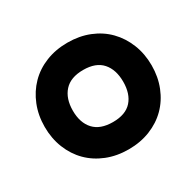

<svg xmlns="http://www.w3.org/2000/svg" viewBox="-94 -856 604 591"><g transform="rotate(-30 208.0 -560.5)"><path d="M208 -371Q166 -371 131 -385Q96 -399 71 -424Q46 -449 32 -484Q18 -519 18 -560Q18 -601 32 -636Q46 -671 71 -696.5Q96 -722 131 -736Q166 -750 208 -750Q250 -750 285 -736Q320 -722 345 -696.5Q370 -671 384 -636Q398 -601 398 -560Q398 -519 384 -484Q370 -449 345 -424Q320 -399 285 -385Q250 -371 208 -371ZM208 -468Q253 -468 275 -492.5Q297 -517 297 -560Q297 -603 275 -628Q253 -653 208 -653Q163 -653 140.5 -628Q118 -603 118 -560Q118 -517 140.5 -492.5Q163 -468 208 -468Z"/></g></svg>

Font: Encode Sans Compressed
Style: Black
Weight: 900
Designer: Pablo Impallari, Andres Torresi
Foundry: Pablo Impallari, Andres Torresi
Version: Version 1.000; ttfautohint (v1.00) -l 8 -r 50 -G 200 -x 14 -